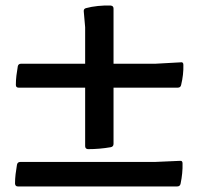

<svg xmlns="http://www.w3.org/2000/svg" viewBox="-20 -676 710 690"><path d="M388 -159Q388 -149 378 -147Q338 -140 296 -140Q286 -141 286 -151V-361H47Q37 -361 37 -371Q37 -388 39 -404.5Q41 -421 44 -438Q46 -447 56 -447H286V-578L281 -635Q280 -645 290 -647Q308 -652 332 -654.5Q356 -657 378 -656Q388 -655 388 -645V-447H539L629 -452Q639 -454 639 -443Q640 -408 631 -371Q629 -361 619 -361H388ZM41 -84Q43 -94 53 -94H536L627 -98Q636 -99 636 -89Q637 -54 629 -16Q627 -6 617 -6H44Q35 -6 34 -16Q34 -33 36 -50Q38 -67 41 -84Z"/></svg>

Font: Hahmlet
Style: Bold
Weight: 700
Designer: Minjoo Ham & Mark Frömberg
Foundry: hypertype
Version: Version 1.002; ttfautohint (v1.8.3)